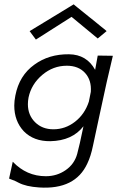

<svg xmlns="http://www.w3.org/2000/svg" viewBox="-20 -645 546 888"><path d="M432 -388 502 -387Q476 -281 440 -111Q435 -88 425 -41Q415 6 410 29Q400 78 384 111Q328 233 161 222Q100 218 66 200Q57 194 22 181L39 103Q103 170 192 170Q243 170 283.5 142Q324 114 337 67Q347 31 366 -61Q314 6 213 8Q136 9 90 -38Q46 -85 46 -157Q46 -178 51 -203Q69 -296 139 -346Q206 -395 299 -394Q381 -393 420 -322ZM391 -175 400 -220Q404 -274 373.5 -307.5Q343 -341 289 -341Q226 -341 176 -299Q125 -256 112 -194Q109 -178 109 -163Q109 -113 142 -80Q175 -47 227 -47Q282 -47 327 -82Q372 -117 391 -175ZM473 -501 432 -467 311 -567Q310 -567 146 -462L117 -501L321 -625Q320 -625 337.5 -611Q355 -597 397 -563Q410 -553 424.5 -541Q439 -529 446.5 -523Q454 -517 461 -511.5Q468 -506 470 -504Z"/></svg>

Font: GFS Neohellenic Rg
Style: Italic
Weight: 400
Italic angle: -12°
Designer: Takis Katsoulidis and George D. Matthiopoulos
Foundry: Takis Katsoulidis and George D. Matthiopoulos
Version: Version 1.0